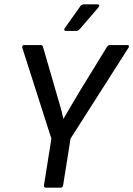

<svg xmlns="http://www.w3.org/2000/svg" viewBox="-20 -862 612 882"><path d="M191 0Q181 0 182 -11L216 -225L82 -644Q81 -649 83.5 -652Q86 -655 90 -655H167Q177 -655 178 -645L236 -445Q245 -413 254.5 -381.5Q264 -350 271 -317H272Q291 -350 309.5 -381Q328 -412 347 -444L471 -646Q477 -655 484 -655H566Q571 -655 572 -652Q573 -649 571 -644L304 -225L270 -11Q268 0 260 0ZM282 -720Q277 -720 275.5 -724Q274 -728 277 -732L348 -832Q354 -842 364 -842H428Q434 -842 435.5 -838.5Q437 -835 433 -829L348 -730Q344 -726 340 -723Q336 -720 331 -720Z"/></svg>

Font: Sofia Sans Semi Condensed Medium
Style: Italic
Weight: 500
Italic angle: -9°
Version: Version 4.100